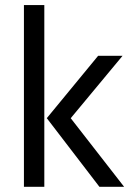

<svg xmlns="http://www.w3.org/2000/svg" viewBox="-20 -723 520 743"><path d="M161 -265.6 359.7 -507H454.2L253.7 -265.6ZM72.6 0V-703.4H151.5V0ZM364.8 0 161.2 -265.6H253.7L460.4 0Z"/></svg>

Font: Hind Variable Light
Style: Regular
Weight: 300
Designer: Manushi Parikh, Satya Rajpurohit
Foundry: Indian Type Foundry
Version: Version 3.000